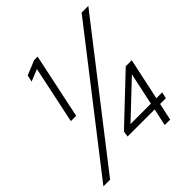

<svg xmlns="http://www.w3.org/2000/svg" viewBox="-203 -836 972 972"><g transform="rotate(-45 283.0 -350.0)"><path d="M425 0 445 -92H251L256 -123L496 -350H539L491 -126H533L525 -92H484L464 0ZM306 -126H452L489 -299ZM103 -350 168 -658 104 -632 112 -668 190 -700H215L141 -350ZM-14 0 530 -700H578L34 0Z"/></g></svg>

Font: Red Hat Text
Style: Italic
Weight: 300
Italic angle: -12°
Designer: Pentagram, MCKL
Foundry: Pentagram, MCKL
Version: Version 1.023